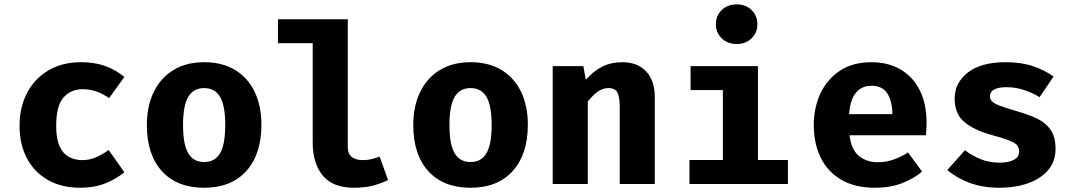

<svg xmlns="http://www.w3.org/2000/svg" viewBox="-20 -850 4963 887"><path d="M360.5 -110.3Q393.8 -110.3 423.3 -123.3Q452.8 -136.4 482.1 -156.9L554.4 -54.4Q518.5 -23.6 466.9 -3.1Q415.4 17.4 351.8 17.4Q264.1 17.4 201 -18.7Q137.9 -54.9 104.1 -119.2Q70.3 -183.6 70.3 -268.7Q70.3 -353.8 104.9 -420.3Q139.5 -486.7 203.3 -524.6Q267.2 -562.6 354.9 -562.6Q416.9 -562.6 465.4 -545.4Q513.8 -528.2 554.4 -494.4L484.1 -396.9Q456.4 -416.4 425.6 -427.2Q394.9 -437.9 361.5 -437.9Q306.7 -437.9 273.1 -399.2Q239.5 -360.5 239.5 -268.7Q239.5 -208.7 255.4 -174.1Q271.3 -139.5 298.7 -124.9Q326.2 -110.3 360.5 -110.3Z M923.1 -562.6Q1007.2 -562.6 1066.2 -526.7Q1125.1 -490.8 1156.4 -425.9Q1187.7 -361 1187.7 -273.8Q1187.7 -137.4 1117.9 -60Q1048.2 17.4 923.1 17.4Q797.9 17.4 728.2 -59Q658.5 -135.4 658.5 -272.8Q658.5 -359.5 690 -424.6Q721.5 -489.7 780.8 -526.2Q840 -562.6 923.1 -562.6ZM923.1 -443.1Q873.3 -443.1 849.5 -402.3Q825.6 -361.5 825.6 -272.8Q825.6 -182.6 849.5 -142.1Q873.3 -101.5 923.1 -101.5Q972.8 -101.5 996.7 -142.1Q1020.5 -182.6 1020.5 -273.8Q1020.5 -362.1 996.7 -402.6Q972.8 -443.1 923.1 -443.1Z M1586.7 -761V-171.3Q1586.7 -138.5 1605.4 -124.4Q1624.1 -110.3 1656.9 -110.3Q1677.9 -110.3 1697.4 -115.1Q1716.9 -120 1733.8 -126.7L1772.8 -18.5Q1745.1 -4.1 1706.2 6.7Q1667.2 17.4 1615.4 17.4Q1516.9 17.4 1470.8 -39.2Q1424.6 -95.9 1424.6 -191.3V-650.3H1264.1V-761Z M2153.8 -562.6Q2237.9 -562.6 2296.9 -526.7Q2355.9 -490.8 2387.2 -425.9Q2418.5 -361 2418.5 -273.8Q2418.5 -137.4 2348.7 -60Q2279 17.4 2153.8 17.4Q2028.7 17.4 1959 -59Q1889.2 -135.4 1889.2 -272.8Q1889.2 -359.5 1920.8 -424.6Q1952.3 -489.7 2011.5 -526.2Q2070.8 -562.6 2153.8 -562.6ZM2153.8 -443.1Q2104.1 -443.1 2080.3 -402.3Q2056.4 -361.5 2056.4 -272.8Q2056.4 -182.6 2080.3 -142.1Q2104.1 -101.5 2153.8 -101.5Q2203.6 -101.5 2227.4 -142.1Q2251.3 -182.6 2251.3 -273.8Q2251.3 -362.1 2227.4 -402.6Q2203.6 -443.1 2153.8 -443.1Z M2533.3 0V-544.6H2674.9L2686.2 -481.5Q2722.6 -522.6 2763.1 -542.6Q2803.6 -562.6 2855.4 -562.6Q2925.1 -562.6 2965.1 -520Q3005.1 -477.4 3005.1 -400V0H2843.1V-353.3Q2843.1 -403.6 2832.1 -423.3Q2821 -443.1 2790.8 -443.1Q2765.1 -443.1 2741.8 -426.7Q2718.5 -410.3 2695.4 -381V0Z M3383.6 -829.7Q3425.6 -829.7 3452.3 -803.6Q3479 -777.4 3479 -738.5Q3479 -699.5 3452.3 -673.1Q3425.6 -646.7 3383.6 -646.7Q3341 -646.7 3314.1 -673.1Q3287.2 -699.5 3287.2 -738.5Q3287.2 -777.4 3314.1 -803.6Q3341 -829.7 3383.6 -829.7ZM3481.5 -544.6V-110.8H3620V0H3165.1V-110.8H3319.5V-433.8H3170.3V-544.6Z M3904.6 -225.1Q3912.8 -158.5 3948.2 -129.5Q3983.6 -100.5 4035.4 -100.5Q4072.8 -100.5 4107.7 -112.8Q4142.6 -125.1 4174.9 -145.6L4240 -57.4Q4201.5 -24.6 4146.9 -3.6Q4092.3 17.4 4022.6 17.4Q3929.2 17.4 3866.2 -19.7Q3803.1 -56.9 3771.3 -122.1Q3739.5 -187.2 3739.5 -271.8Q3739.5 -352.3 3770.3 -418.2Q3801 -484.1 3860.3 -523.3Q3919.5 -562.6 4005.1 -562.6Q4083.1 -562.6 4140.3 -529.2Q4197.4 -495.9 4229 -433.3Q4260.5 -370.8 4260.5 -283.1Q4260.5 -269.2 4259.7 -253.3Q4259 -237.4 4257.4 -225.1ZM4005.1 -453.8Q3961.5 -453.8 3934.9 -422.6Q3908.2 -391.3 3902.6 -322.6H4102.6Q4102.1 -382.1 4079.5 -417.9Q4056.9 -453.8 4005.1 -453.8Z M4597.9 -98.5Q4638.5 -98.5 4663.3 -111.3Q4688.2 -124.1 4688.2 -149.7Q4688.2 -167.2 4678.5 -179Q4668.7 -190.8 4641 -201.5Q4613.3 -212.3 4559 -227.2Q4484.1 -247.2 4437.2 -284.6Q4390.3 -322.1 4390.3 -394.4Q4390.3 -467.2 4451 -514.9Q4511.8 -562.6 4626.7 -562.6Q4699.5 -562.6 4753.6 -543.8Q4807.7 -525.1 4847.2 -496.4L4782.6 -401Q4748.7 -422.1 4709.7 -434.6Q4670.8 -447.2 4631.3 -447.2Q4553.3 -447.2 4553.3 -405.1Q4553.3 -391.3 4563.3 -381.3Q4573.3 -371.3 4601 -360.8Q4628.7 -350.3 4682.1 -334.9Q4734.9 -320 4774.1 -300.5Q4813.3 -281 4834.9 -248.5Q4856.4 -215.9 4856.4 -162.6Q4856.4 -103.1 4821 -62.8Q4785.6 -22.6 4727.2 -2.6Q4668.7 17.4 4599 17.4Q4520 17.4 4459.5 -5.1Q4399 -27.7 4356.4 -64.6L4437.9 -155.9Q4469.7 -131.3 4510 -114.9Q4550.3 -98.5 4597.9 -98.5Z"/></svg>

Font: Fira Code
Style: Bold
Weight: 700
Monospace: yes
Designer: Carrois Corporate, Edenspiekermann AG, Nikita Prokopov
Foundry: Carrois Corporate, Edenspiekermann AG, Nikita Prokopov
Version: Version 6.000; ttfautohint (v1.8.2) -l 8 -r 50 -G 200 -x 14 